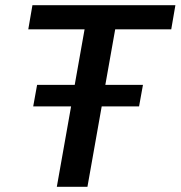

<svg xmlns="http://www.w3.org/2000/svg" viewBox="-20 -720 696 740"><path d="M424 -607 386 -393H531L516 -310H372L317 0H199L254 -310H108L123 -393H268L306 -607H89L105 -700H656L640 -607Z"/></svg>

Font: KoHo SemiBold
Style: Italic
Weight: 600
Italic angle: -10°
Version: Version 1.000; ttfautohint (v1.6)